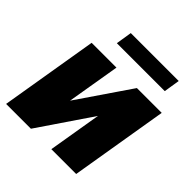

<svg xmlns="http://www.w3.org/2000/svg" viewBox="-194 -869 1010 1010"><g transform="rotate(45 311.0 -363.5)"><path d="M231.5 -250 433.2 -545.5H617.9L527 0H342.3L392 -296.9L190.3 0H5.7L96.6 -545.5H281.2ZM562.5 -727.3 548.3 -637.8H191.8L206 -727.3Z"/></g></svg>

Font: Karasuma Gothic
Style: Italic
Weight: 900
Italic angle: -9.39999°
Designer: Rasmus Andersson / Ryoko Nishizuka
Foundry: Genbu
Version: Version 1.00